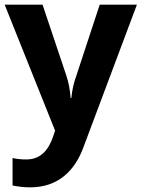

<svg xmlns="http://www.w3.org/2000/svg" viewBox="-20 -566 609 826"><path d="M0 -546 217 -4 208 23C189 77 157 120 93 120C72 120 52 118 34 114V232C59 237 84 240 110 240C231 240 302 167 338 70L569 -546H409L308 -239C297 -209 290 -177 287 -144H284C281 -181 275 -212 266 -239L163 -546Z"/></svg>

Font: Passageway
Style: Regular
Weight: 700
Foundry: Ascender Corporation
Version: Version 1.11